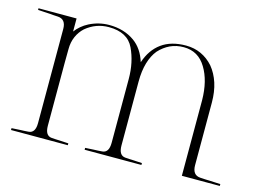

<svg xmlns="http://www.w3.org/2000/svg" viewBox="-83 -647 1046 775"><g transform="rotate(15 440.5 -259.0)"><path d="M152.3 -451.7Q161.6 -464.4 174.8 -475.6Q188 -486.8 204.1 -495.1Q244.1 -515.1 287.1 -515.1Q349.1 -515.1 393.6 -483.4Q431.6 -456.1 448.2 -402.8Q466.3 -457.5 506.1 -486.3Q545.9 -515.1 607.9 -515.1Q642.6 -515.1 671.4 -501.7Q700.2 -488.3 722.2 -463.4Q744.1 -437 755.9 -400.9Q767.6 -364.7 767.6 -319.3V-58.1Q767.6 -16.6 801.3 -14.6Q812 -13.7 822.3 -13.4Q832.5 -13.2 843.8 -12.7Q853 -12.2 864.5 -11.7Q876 -11.2 885.7 -10.7V-2.9H727.1V-319.3Q726.1 -399.9 694.3 -452.1Q662.1 -506.3 600.6 -506.3Q569.8 -506.3 544.4 -494.4Q519 -482.4 498.5 -460Q480 -437.5 470 -403.6Q460 -369.6 460 -325.2V-58.1Q460 -17.1 487.3 -14.6Q496.1 -13.7 504.9 -13.4Q513.7 -13.2 522.9 -12.7Q530.3 -12.2 540.3 -11.7Q550.3 -11.2 558.1 -10.7V-2.9H320.8V-10.7Q328.6 -11.2 338.4 -11.7Q348.1 -12.2 355.5 -12.7Q364.7 -13.2 373.5 -13.4Q382.3 -13.7 391.1 -14.6Q418.9 -16.6 418.9 -58.1V-324.7Q418.9 -395 392.6 -450.2Q366.2 -506.3 287.6 -506.3Q233.9 -506.3 191.9 -471.2Q173.3 -454.1 163.1 -430.7Q152.8 -407.2 152.8 -378.4Q152.3 -349.1 152.3 -320.8Q152.3 -292.5 152.3 -263.7V-58.1Q152.3 -17.1 179.7 -14.6Q188.5 -13.7 197.3 -13.4Q206.1 -13.2 215.3 -12.7Q222.7 -12.2 232.7 -11.7Q242.7 -11.2 250.5 -10.7V-2.9H13.2V-10.7Q21 -11.2 30.8 -11.7Q40.5 -12.2 47.9 -12.7Q57.1 -13.2 65.9 -13.4Q74.7 -13.7 83.5 -14.6Q111.3 -16.6 111.3 -58.1V-451.2Q111.3 -492.2 77.1 -494.1Q68.4 -494.6 59.3 -495.1Q50.3 -495.6 41.5 -496.6Q30.8 -497.6 17.3 -498Q3.9 -498.5 -6.8 -499.5V-506.3H152.3Z"/></g></svg>

Font: Tartlers End
Style: Regular
Weight: 200
Designer: Peter Wiegel
Foundry: Peter Wiegel
Version: Version 1.000 2013 initial release